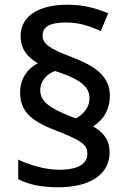

<svg xmlns="http://www.w3.org/2000/svg" viewBox="-20 -785 545 811"><path d="M65 -394C65 -306 124 -268 228 -229C330 -189 349 -171 349 -135C349 -99 320 -68 229 -68C170 -68 102 -89 57 -111V-28C100 -6 153 6 226 6C362 6 443 -49 443 -142C443 -192 418 -226 373 -251C411 -275 444 -315 444 -382C444 -462 383 -506 283 -544C190 -579 160 -599 160 -635C160 -670 187 -690 259 -690C319 -690 361 -673 406 -654L437 -729C385 -750 336 -765 264 -765C139 -765 67 -714 67 -633C67 -580 94 -544 140 -518C100 -497 65 -457 65 -394ZM150 -404C150 -445 181 -475 213 -485C327 -448 358 -416 358 -369C358 -328 329 -301 301 -285L284 -291C186 -329 150 -358 150 -404Z"/></svg>

Font: Noto Sans Arabic UI Md
Style: Regular
Weight: 500
Designer: Monotype Design Team, Nadine Chahine and Nizar Qandah
Foundry: Monotype Imaging Inc.
Version: Version 2.010